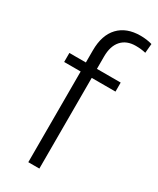

<svg xmlns="http://www.w3.org/2000/svg" viewBox="-195 -820 726 881"><g transform="rotate(30 168.0 -380.0)"><path d="M118.2 0V-480.5H30.8V-528.3H118.2V-592.3Q118.2 -673.3 159.4 -716.8Q200.7 -760.3 274.4 -760.3Q307.6 -760.3 336.4 -752L332 -703.1Q307.6 -709 278.8 -709Q230.5 -709 203.6 -679Q176.8 -648.9 176.8 -593.8V-528.3H302.7V-480.5H176.8V0Z"/></g></svg>

Font: Shabnam Thin FD
Style: Thin-FD
Weight: 100
Foundry: DejaVu fonts team - Redesigned by Saber Rastikerdar - Based on Vazir font
Version: Version 5.0.0